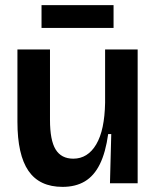

<svg xmlns="http://www.w3.org/2000/svg" viewBox="-20 -715 611 749"><path d="M224 14Q134 14 91 -48.5Q48 -111 48 -240V-522H175V-247Q175 -168 197 -132Q219 -96 266 -96Q294 -96 316.5 -110Q339 -124 355.5 -152Q372 -180 380.5 -220.5Q389 -261 390 -314V-522H517V-235V0H409L414 -192H402Q392 -120 369.5 -74.5Q347 -29 311 -7.5Q275 14 224 14ZM142 -606V-695H423V-606Z"/></svg>

Font: Bricolage Grotesque 60pt SemiBold
Style: Regular
Weight: 600
Version: Version 1.001;gftools[0.9.33.dev8+g029e19f]